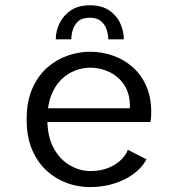

<svg xmlns="http://www.w3.org/2000/svg" viewBox="-20 -712 690 742"><path d="M326 11Q283 11 240 -4.2Q197 -19.5 161.5 -51.2Q126 -83 104.5 -132.5Q83 -182 83 -251Q83 -320 104.8 -369.5Q126.5 -419 162.2 -450.5Q198 -482 241.2 -497Q284.5 -512 328 -512Q373.5 -512 416 -497.2Q458.5 -482.5 492 -453.2Q525.5 -424 545 -380.2Q564.5 -336.5 564.5 -278.5Q564.5 -270 563.8 -259Q563 -248 561.5 -240.5H144V-293.5H482Q482 -297 482 -298.2Q482 -299.5 482 -303Q482 -350 460.5 -383Q439 -416 403.8 -433.2Q368.5 -450.5 328.5 -450.5Q300 -450.5 270.8 -439.5Q241.5 -428.5 217 -404.8Q192.5 -381 177.8 -343Q163 -305 163 -251.5Q163 -184.5 187.2 -140Q211.5 -95.5 249.8 -73.2Q288 -51 329.5 -51Q369.5 -51 399.5 -63.5Q429.5 -76 448.5 -95Q467.5 -114 474 -133L546 -96.5Q536 -76.5 516.5 -57.2Q497 -38 469 -22.8Q441 -7.5 405 1.8Q369 11 326 11ZM328 -691.5Q373.5 -691.5 402.5 -671.5Q431.5 -651.5 445 -621.2Q458.5 -591 458.5 -560H398.5Q398.5 -576 392.8 -595.5Q387 -615 371.5 -629.2Q356 -643.5 327 -643.5Q297 -643.5 281.8 -629.2Q266.5 -615 261 -595.5Q255.5 -576 255.5 -560H195.5Q195.5 -591 209.8 -621.2Q224 -651.5 253 -671.5Q282 -691.5 328 -691.5Z"/></svg>

Font: Trispace Thin Light
Style: Regular
Weight: 300
Version: Version 1.210